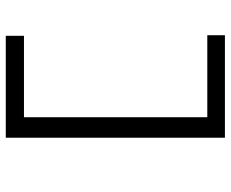

<svg xmlns="http://www.w3.org/2000/svg" viewBox="-87 -623 799 665"><g transform="rotate(-90 312.5 -290.5)"><path d="M168 89V-670H521V-607H239V28H523V89Z"/></g></svg>

Font: Inconsolata Expanded
Style: Regular
Weight: 400
Width: 7
Monospace: yes
Designer: Raph Levien, Cyreal, Brenton Simpson
Foundry: Raph Levien, Cyreal, Google
Version: Version 3.100; ttfautohint (v1.8.4.7-5d5b)